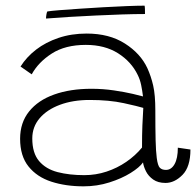

<svg xmlns="http://www.w3.org/2000/svg" viewBox="-20 -646 692 678"><path d="M275 12Q212 12 161.2 -4.5Q110.5 -21 80.8 -58Q51 -95 51 -156Q51 -213 82.8 -252.5Q114.5 -292 171.2 -312.2Q228 -332.5 303 -332.5Q343.5 -332.5 382.2 -326.8Q421 -321 449 -314.5Q477 -308 485 -305.5Q482.5 -326 478.5 -345.5Q474.5 -365 466.5 -381Q444 -428 397 -457.8Q350 -487.5 283 -487.5Q210.5 -487.5 163 -457Q115.5 -426.5 92 -383.5L52.5 -411Q73.5 -444.5 107.5 -470.8Q141.5 -497 186.8 -512.2Q232 -527.5 286 -527.5Q366 -527.5 421.2 -492.2Q476.5 -457 500.5 -405Q513.5 -376.5 521 -343.5Q528.5 -310.5 528.5 -256.5Q528.5 -191.5 529.5 -151.5Q530.5 -111.5 533.5 -88.5Q537 -61 544.5 -53.5Q552 -46 566 -46Q585 -46 596.5 -66.5Q608 -87 608 -124.5L652.5 -118Q652.5 -57 624.5 -28.5Q596.5 0 564.5 0Q538 0 521 -12Q504 -24 495.5 -41Q487 -58 485 -72.5Q473 -55 441.2 -35.2Q409.5 -15.5 366.2 -1.8Q323 12 275 12ZM277.5 -27.5Q318.5 -27.5 356.2 -40Q394 -52.5 426 -74.5Q458 -96.5 481.5 -125Q481.5 -171 482.8 -203.2Q484 -235.5 486 -265Q468.5 -270.5 417 -281.8Q365.5 -293 296.5 -293Q237.5 -293 191.8 -276Q146 -259 120 -228.5Q94 -198 94 -157Q94 -105.5 118 -77.2Q142 -49 183.5 -38.2Q225 -27.5 277.5 -27.5ZM492 -596.5Q456 -596.5 411 -595Q366 -593.5 317.8 -591.2Q269.5 -589 224 -586.2Q178.5 -583.5 142.5 -580.5Q142.5 -586 143.8 -594Q145 -602 147 -605.5Q158.5 -607.5 189.2 -610Q220 -612.5 261 -615.2Q302 -618 345.8 -620.5Q389.5 -623 428 -624.5Q466.5 -626 490.5 -626Q491.5 -623.5 491.8 -614.5Q492 -605.5 492 -596.5Z"/></svg>

Font: Grandstander Thin Thin
Style: Regular
Weight: 250
Version: Version 1.200